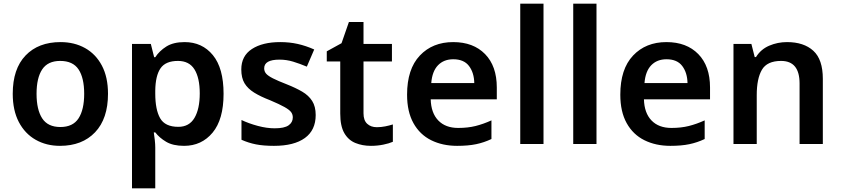

<svg xmlns="http://www.w3.org/2000/svg" viewBox="-20 -780 4554 1040"><path d="M565 -272Q565 -137 495 -63.5Q425 10 305 10Q231 10 173 -23Q115 -56 82 -119Q49 -182 49 -272Q49 -407 118.5 -479.5Q188 -552 308 -552Q383 -552 441 -519.5Q499 -487 532 -424.5Q565 -362 565 -272ZM178 -272Q178 -186 208.5 -139Q239 -92 307 -92Q375 -92 405.5 -139Q436 -186 436 -272Q436 -358 405.5 -404Q375 -450 306 -450Q239 -450 208.5 -404Q178 -358 178 -272Z M980 -552Q1075 -552 1133 -481.5Q1191 -411 1191 -272Q1191 -133 1131.5 -61.5Q1072 10 977 10Q917 10 880 -12Q843 -34 821 -63H813Q816 -44 818.5 -21.5Q821 1 821 20V240H695V-542H797L815 -470H821Q843 -504 881 -528Q919 -552 980 -552ZM944 -450Q877 -450 849.5 -410Q822 -370 821 -289V-273Q821 -186 847.5 -139.5Q874 -93 946 -93Q1005 -93 1033.5 -141.5Q1062 -190 1062 -274Q1062 -358 1033.5 -404Q1005 -450 944 -450Z M1690 -157Q1690 -75 1631.5 -32.5Q1573 10 1464 10Q1407 10 1366.5 2Q1326 -6 1288 -23V-130Q1328 -111 1376.5 -98Q1425 -85 1468 -85Q1520 -85 1543 -101Q1566 -117 1566 -144Q1566 -160 1557 -172.5Q1548 -185 1521.5 -200Q1495 -215 1443 -237Q1391 -257 1356.5 -278.5Q1322 -300 1304.5 -329Q1287 -358 1287 -404Q1287 -477 1344.5 -514.5Q1402 -552 1498 -552Q1548 -552 1592.5 -542Q1637 -532 1682 -512L1642 -419Q1604 -435 1568 -446Q1532 -457 1494 -457Q1411 -457 1411 -410Q1411 -393 1421.5 -381Q1432 -369 1458.5 -355.5Q1485 -342 1534 -323Q1582 -304 1617 -283.5Q1652 -263 1671 -233Q1690 -203 1690 -157Z M2021 -91Q2044 -91 2066.5 -95.5Q2089 -100 2108 -106V-12Q2088 -3 2056 3.5Q2024 10 1989 10Q1943 10 1905 -5.5Q1867 -21 1845 -59Q1823 -97 1823 -165V-447H1750V-502L1830 -546L1870 -661H1949V-542H2103V-447H1949V-166Q1949 -128 1969 -109.5Q1989 -91 2021 -91Z M2435 -552Q2544 -552 2607.5 -487Q2671 -422 2671 -306V-242H2313Q2315 -168 2354 -127.5Q2393 -87 2462 -87Q2514 -87 2556 -97.5Q2598 -108 2642 -128V-27Q2602 -8 2559 1Q2516 10 2456 10Q2377 10 2315.5 -20.5Q2254 -51 2219.5 -113Q2185 -175 2185 -267Q2185 -406 2254 -479Q2323 -552 2435 -552ZM2435 -459Q2384 -459 2352.5 -426.5Q2321 -394 2316 -330H2549Q2548 -386 2520.5 -422.5Q2493 -459 2435 -459Z M2924 0H2798V-760H2924Z M3211 0H3085V-760H3211Z M3590 -552Q3699 -552 3762.5 -487Q3826 -422 3826 -306V-242H3468Q3470 -168 3509 -127.5Q3548 -87 3617 -87Q3669 -87 3711 -97.5Q3753 -108 3797 -128V-27Q3757 -8 3714 1Q3671 10 3611 10Q3532 10 3470.5 -20.5Q3409 -51 3374.5 -113Q3340 -175 3340 -267Q3340 -406 3409 -479Q3478 -552 3590 -552ZM3590 -459Q3539 -459 3507.5 -426.5Q3476 -394 3471 -330H3704Q3703 -386 3675.5 -422.5Q3648 -459 3590 -459Z M4243 -552Q4334 -552 4385.5 -505Q4437 -458 4437 -353V0H4311V-328Q4311 -450 4211 -450Q4135 -450 4107 -402Q4079 -354 4079 -265V0H3953V-542H4050L4068 -471H4075Q4101 -513 4146.5 -532.5Q4192 -552 4243 -552Z"/></svg>

Font: Noto Sans Bassa Vah SemiBold
Style: Regular
Weight: 600
Designer: Monotype Design Team
Foundry: Monotype Imaging Inc.
Version: Version 2.002; ttfautohint (v1.8.4.7-5d5b)